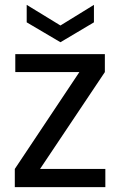

<svg xmlns="http://www.w3.org/2000/svg" viewBox="-20 -771 495 791"><path d="M145 -75H414V0H41V-75L307 -474H43V-548H412V-474ZM367 -679 229 -597 90 -679V-751L229 -666L367 -751Z"/></svg>

Font: DVN-Poppins
Style: Regular
Weight: 400
Designer: Ninad Kale (Devanagari), Jonny Pinhorn (Latin)
Foundry: Indian Type Foundry
Version: 4.004